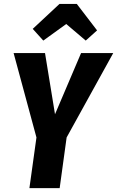

<svg xmlns="http://www.w3.org/2000/svg" viewBox="-20 -965 601 985"><path d="M202.1 -756.8 147.9 -816.9 285.2 -944.8H374L478 -809.1L419.9 -756.8L319.8 -841.8ZM561 -692.9 321.8 -259.8 286.1 0H130.9L167 -259.8L49.8 -692.9H210.9L262.2 -378.9L396 -692.9Z"/></svg>

Font: Fira Sans Compressed
Style: Bold Italic
Weight: 700
Width: 3
Italic angle: -8°
Designer: Carrois Corporate & Edenspiekermann AG
Foundry: Carrois Corporate GbR & Edenspiekermann AG
Version: Version 4.203;PS 004.203;hotconv 1.0.88;makeotf.lib2.5.64775